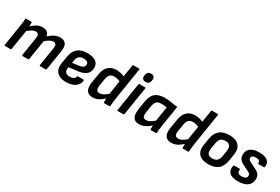

<svg xmlns="http://www.w3.org/2000/svg" viewBox="73 -1730 4032 2765"><g transform="rotate(30 2089.0 -347.0)"><path d="M44.5 0Q32.4 0 34.4 -11.7L90.4 -367Q95.4 -396.1 99 -425.9Q102.5 -455.7 102.5 -480.4Q102.5 -492.1 114.2 -492.1H197Q202.6 -492.1 205.2 -489.6Q207.7 -487.1 208 -481Q208.7 -467.1 208.5 -451.7Q208.3 -436.4 206.7 -419.4Q249.9 -459 291.2 -481.5Q332.5 -504.1 381.9 -504.1Q432.6 -504.1 459.9 -482.3Q487.2 -460.5 492.3 -416.5Q537.1 -457.4 581.6 -480.7Q626.1 -504.1 676.1 -504.1Q742.8 -504.1 770.6 -463.3Q798.5 -422.4 784.5 -337.1L732.8 -11.7Q730.8 0 720.4 0H627.8Q615.8 0 617.8 -12.4L666.4 -319.2Q673.4 -360.3 662 -381.3Q650.5 -402.2 618.3 -402.2Q590.4 -402.2 560.2 -385.8Q530 -369.4 492.9 -336.6L441 -11.7Q440 -6.7 437.3 -3.3Q434.6 0 428.6 0H336Q324 0 326 -11.7L374.6 -319.2Q381.6 -360.3 369.8 -381.3Q358 -402.2 325.7 -402.2Q297.9 -402.2 269.2 -386.6Q240.5 -371 201.4 -337.3L149.4 -11.7Q148.4 -6.7 145.8 -3.3Q143.1 0 137.1 0Z M1062.4 12Q958.9 12 909 -42.1Q859.1 -96.1 875.5 -194.3L894.8 -310Q911.8 -409 968.9 -456.6Q1026 -504.1 1127.4 -504.1Q1219.6 -504.1 1267.7 -469.7Q1315.8 -435.4 1315.8 -372.1Q1315.8 -296 1268.4 -257.3Q1221.1 -218.7 1128.5 -208.3L989.1 -192L986.8 -175.5Q980.1 -128.6 1002.2 -105.2Q1024.3 -81.7 1071.4 -81.7Q1108.7 -81.7 1133.3 -95.5Q1157.9 -109.3 1160.8 -133.2Q1162.8 -145.6 1173.2 -145.6H1263.7Q1275.1 -145.6 1274.4 -133.9Q1271.7 -89.4 1244.8 -56.7Q1218 -24 1171.4 -6Q1124.9 12 1062.4 12ZM1002.1 -272.2 1111.4 -286.5Q1157.6 -293.1 1177.3 -309.7Q1197.1 -326.3 1197.1 -358.2Q1197.1 -383.5 1177.4 -396.7Q1157.6 -410 1119.4 -410Q1069.6 -410 1042.8 -385.6Q1016.1 -361.2 1008.4 -312.3Z M1503.8 12Q1433.4 12 1404.3 -35Q1375.1 -81.9 1389.8 -170.3L1415.4 -322.6Q1430.4 -412.1 1480.1 -458.1Q1529.7 -504.1 1614.1 -504.1Q1653 -504.1 1692.7 -493.4Q1732.3 -482.8 1753.7 -468.8L1742.6 -375Q1718 -389.6 1686.6 -397.6Q1655.3 -405.6 1629.7 -405.6Q1599.1 -405.6 1578.4 -394.3Q1557.6 -383 1545.2 -360.4Q1532.7 -337.9 1527.4 -304.6L1507.5 -183.6Q1500.2 -138.4 1513.4 -114.1Q1526.7 -89.9 1561.3 -89.9Q1584.2 -89.9 1606 -98.2Q1627.7 -106.5 1654.1 -125.3Q1680.6 -144 1714.7 -174.9L1704.8 -88.3Q1671.5 -58.4 1640.1 -35.6Q1608.6 -12.7 1575.7 -0.4Q1542.9 12 1503.8 12ZM1696.5 0Q1690.8 0 1687.9 -3Q1685.1 -6 1684.8 -12.4Q1683.8 -27.7 1685.3 -49.2Q1686.7 -70.6 1688.7 -87.3L1690 -139.8L1774.3 -671.3Q1775.3 -677 1778.5 -680Q1781.6 -683 1786.7 -683H1878.6Q1891 -683 1889 -671.3L1802 -119.1Q1797.6 -90.1 1795 -60.6Q1792.3 -31.1 1791.6 -13Q1791.3 0 1779.9 0Z M1920.5 0Q1908.4 0 1910.4 -11.7L1984.8 -480.4Q1987.1 -492.1 1997.8 -492.1H2089.1Q2094.8 -492.1 2098.1 -489.2Q2101.4 -486.4 2100.1 -480.4L2025.4 -11.7Q2024.4 -6.7 2021.6 -3.3Q2018.8 0 2013.1 0ZM2056.5 -563.2Q2023 -563.2 2007.5 -580.2Q1991.9 -597.3 1994.9 -627.4L1996.6 -641.5Q2000.3 -672.6 2017.3 -689.1Q2034.4 -705.7 2067.5 -705.7Q2101.6 -705.7 2116.9 -688.6Q2132.2 -671.6 2129.1 -641.5L2127.4 -627.4Q2123.8 -596.3 2106.7 -579.7Q2089.6 -563.2 2056.5 -563.2Z M2277.1 12Q2226.8 12 2199.6 -11.3Q2172.4 -34.6 2164.4 -76.7Q2156.4 -118.9 2165.4 -174.5L2186.8 -308.3Q2203.8 -413 2257.8 -458.6Q2311.9 -504.1 2417 -504.1Q2476.1 -504.1 2525.1 -494.1Q2574 -484.1 2632.7 -480.1L2576 -125.1Q2571.6 -96 2568.3 -67.5Q2565 -39 2564.3 -11.7Q2564 0 2551.3 0H2472.4Q2461.4 0 2460.7 -11.7Q2460.4 -26.3 2461.1 -42.3Q2461.7 -58.3 2462.7 -74.3Q2418.4 -32 2369.9 -10Q2321.4 12 2277.1 12ZM2335.3 -89.9Q2364.5 -89.9 2395.2 -105.7Q2425.9 -121.4 2466.3 -156.2L2504.3 -396.3Q2484.7 -400.3 2460 -402.9Q2435.2 -405.6 2413.9 -405.6Q2359.9 -405.6 2334.5 -379.8Q2309.1 -354.1 2300.1 -299.6L2281.8 -185.5Q2275.2 -141.6 2286.2 -115.8Q2297.1 -89.9 2335.3 -89.9Z M2811.8 12Q2741.4 12 2712.3 -35Q2683.1 -81.9 2697.8 -170.3L2723.4 -322.6Q2738.4 -412.1 2788.1 -458.1Q2837.7 -504.1 2922.1 -504.1Q2961 -504.1 3000.7 -493.4Q3040.3 -482.8 3061.7 -468.8L3050.6 -375Q3026 -389.6 2994.6 -397.6Q2963.3 -405.6 2937.7 -405.6Q2907.1 -405.6 2886.4 -394.3Q2865.6 -383 2853.2 -360.4Q2840.7 -337.9 2835.4 -304.6L2815.5 -183.6Q2808.2 -138.4 2821.4 -114.1Q2834.7 -89.9 2869.3 -89.9Q2892.2 -89.9 2914 -98.2Q2935.7 -106.5 2962.1 -125.3Q2988.6 -144 3022.7 -174.9L3012.8 -88.3Q2979.5 -58.4 2948.1 -35.6Q2916.6 -12.7 2883.7 -0.4Q2850.9 12 2811.8 12ZM3004.5 0Q2998.8 0 2995.9 -3Q2993.1 -6 2992.8 -12.4Q2991.8 -27.7 2993.3 -49.2Q2994.7 -70.6 2996.7 -87.3L2998 -139.8L3082.3 -671.3Q3083.3 -677 3086.5 -680Q3089.6 -683 3094.7 -683H3186.6Q3199 -683 3197 -671.3L3110 -119.1Q3105.6 -90.1 3103 -60.6Q3100.3 -31.1 3099.6 -13Q3099.3 0 3087.9 0Z M3427.5 12Q3319.3 12 3269.6 -42.7Q3219.8 -97.4 3236.5 -199.1L3254.8 -309.6Q3271.4 -408.3 3329.7 -456.2Q3387.9 -504.1 3490.7 -504.1Q3595.6 -504.1 3647.1 -450.4Q3698.7 -396.6 3682.7 -294.3L3665.7 -185.8Q3649.7 -83.8 3591.1 -35.9Q3532.6 12 3427.5 12ZM3437.2 -88.9Q3489.7 -88.9 3516.7 -114Q3543.8 -139 3552.7 -197.2L3566.7 -285.3Q3576.3 -346.4 3554.8 -374.8Q3533.2 -403.2 3481.3 -403.2Q3428.9 -403.2 3402.8 -378.1Q3376.7 -353 3367.1 -295.2L3352.5 -206.1Q3343.2 -147.3 3363.1 -118.1Q3383 -88.9 3437.2 -88.9Z M3925.2 12Q3859.7 12 3818.3 -4.8Q3776.9 -21.7 3760.1 -56.7Q3743.2 -91.7 3752.9 -145.7Q3755.2 -158.7 3765.9 -158.7H3853.7Q3859.4 -158.7 3861.9 -155.4Q3864.4 -152.1 3863.4 -145.7Q3858.1 -108.2 3875.7 -92.8Q3893.3 -77.3 3933.4 -77.3Q3974.6 -77.3 3995.8 -91.7Q4017 -106.2 4017 -134.4Q4017 -151.3 4007.5 -163.4Q3998 -175.6 3974.4 -186.9L3872.4 -237.3Q3831.8 -257.6 3811.6 -287.3Q3791.5 -316.9 3791.5 -356.6Q3791.5 -427.3 3841.3 -465.7Q3891.2 -504.1 3984 -504.1Q4075.6 -504.1 4121.8 -469.2Q4168 -434.4 4158 -363.3Q4156.3 -351.6 4146.3 -351.6H4057.1Q4046.8 -351.6 4047.4 -363.3Q4050.4 -389.5 4032.5 -402.1Q4014.6 -414.8 3978.8 -414.8Q3944 -414.8 3925.9 -403Q3907.8 -391.2 3907.8 -368Q3907.8 -350.7 3919.3 -338.9Q3930.8 -327.1 3957.1 -314.5L4051.3 -267.8Q4094.7 -246.1 4114.5 -218Q4134.3 -189.8 4134.3 -147.8Q4134.3 -71.7 4079.8 -29.9Q4025.3 12 3925.2 12Z"/></g></svg>

Font: Sofia Sans Hairline
Style: Italic
Weight: 1
Italic angle: -9°
Designer: Botio Nikoltchev, Ani Petrova
Foundry: lettersoup
Version: Version 4.102